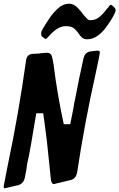

<svg xmlns="http://www.w3.org/2000/svg" viewBox="-66 -1019 644 1036"><path d="M405 -807Q386 -807 375.5 -817Q365 -827 356 -841Q347 -855 332.5 -866.5Q318 -878 289 -878Q245 -878 199 -825L200 -826Q185 -809 181 -809Q177 -809 169 -815H170Q166 -819 161 -822Q156 -825 156 -837Q156 -846 158 -850L167 -867Q182 -893 202.5 -923Q223 -953 249.5 -976Q276 -999 307 -999Q332 -999 353 -977Q374 -955 388 -935Q397 -924 404.5 -917Q412 -910 422 -910Q451 -910 473 -929.5Q495 -949 514 -975V-974Q519 -981 524 -987Q529 -993 532 -993Q535 -993 543 -987V-986Q558 -975 558 -964Q558 -947 518 -888Q464 -807 405 -807ZM-43 -3Q-46 -3 -46 -15Q-46 -18 -25 -123Q35 -407 75 -696Q80 -724 106 -728L123 -729Q126 -729 128.5 -729.5Q131 -730 145 -730Q150 -732 163 -732.5Q176 -733 181 -734H192Q200 -734 207 -727Q214 -720 216 -708L223 -672Q242 -516 278 -349H313L329 -429Q333 -458 344 -508L361 -595L385 -706Q393 -736 419 -741L460 -746Q473 -746 473 -736Q473 -728 449 -617Q390 -354 350 -87Q343 -55 317 -48L230 -27Q229 -26 223 -26Q214 -26 209 -47L187 -258Q173 -369 167 -408H130L120 -351Q101 -233 89 -173Q80 -139 76 -102L68 -60Q60 -28 33 -20L-36 -4Q-38 -3 -43 -3Z"/></svg>

Font: Bangerz
Style: Regular
Weight: 400
Designer: vernon adams
Foundry: Vernon Adams
Version: Version 2.10;February 7, 2025;FontCreator 13.0.0.2683 64-bit